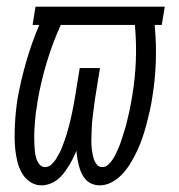

<svg xmlns="http://www.w3.org/2000/svg" viewBox="-20 -550 540 578"><path d="M105 8Q86 8 70.5 -2.5Q55 -13 46 -29Q37 -45 32.5 -63Q28 -81 26 -99.5Q24 -118 24 -137.5Q24 -157 25 -176.5Q26 -196 28 -215.5Q30 -235 33 -254Q43 -309 59 -364.5Q75 -420 97 -472L98 -475H78L87 -530H476L467 -475H446V-470Q451 -416 449 -362Q447 -308 438 -254Q435 -234 430.5 -214.5Q426 -195 421 -176Q416 -157 409.5 -137.5Q403 -118 394.5 -99.5Q386 -81 375.5 -63Q365 -45 351 -29Q337 -13 318.5 -2.5Q300 8 280 8Q268 8 257 3.5Q246 -1 238.5 -9Q231 -17 226 -27.5Q221 -38 218 -49.5Q215 -61 213 -72.5Q211 -84 210 -96Q205 -84 199 -72Q193 -60 186 -49Q179 -38 171 -27.5Q163 -17 152.5 -9Q142 -1 129.5 3.5Q117 8 105 8ZM288 -47Q298 -47 306 -54.5Q314 -62 319.5 -70.5Q325 -79 329.5 -88.5Q334 -98 338 -107.5Q342 -117 345 -126.5Q348 -136 351 -145.5Q354 -155 357 -164.5Q360 -174 362 -183.5Q364 -193 366.5 -202.5Q369 -212 371 -222Q373 -232 374.5 -241.5Q376 -251 378 -261Q387 -315 389 -368Q391 -421 386 -475H163Q138 -420 120.5 -361.5Q103 -303 93 -245Q92 -234 90 -223.5Q88 -213 87 -202Q86 -191 85 -180Q84 -169 83.5 -158Q83 -147 83 -136.5Q83 -126 83.5 -115.5Q84 -105 85 -94.5Q86 -84 89 -74Q92 -64 98.5 -55.5Q105 -47 116 -47Q126 -47 134.5 -54.5Q143 -62 148.5 -71Q154 -80 159 -89.5Q164 -99 167.5 -108.5Q171 -118 174.5 -127.5Q178 -137 181 -147Q184 -157 186.5 -166.5Q189 -176 191.5 -186Q194 -196 196 -206Q198 -216 200 -225.5Q202 -235 203.5 -245Q205 -255 207 -265L220 -345H281L268 -265Q266 -253 264.5 -241.5Q263 -230 261.5 -218Q260 -206 258.5 -194Q257 -182 256.5 -170.5Q256 -159 255.5 -147Q255 -135 255 -123.5Q255 -112 256.5 -100.5Q258 -89 260.5 -78Q263 -67 269.5 -57Q276 -47 288 -47Z"/></svg>

Font: Iosevka Curly Light Oblique
Style: Regular
Weight: 300
Italic angle: -9°
Monospace: yes
Designer: Belleve Invis
Foundry: Belleve Invis
Version: Version 11.1.0; ttfautohint (v1.8.3)